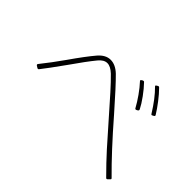

<svg xmlns="http://www.w3.org/2000/svg" viewBox="-113 -1024 1226 1226"><g transform="rotate(45 500.0 -411.0)"><path d="M725 -719Q721 -723 721 -725Q721 -728 726 -731L734 -736Q738 -738 740 -738Q743 -738 747 -734Q775 -706 804.5 -667.5Q834 -629 855 -595L857 -590Q857 -586 852 -583L843 -578L838 -576Q833 -576 831 -581Q777 -668 725 -719ZM632 -676Q629 -679 629 -682Q629 -685 634 -688L642 -693Q650 -696 654 -691Q683 -661 712.5 -620.5Q742 -580 758 -548L759 -543Q759 -538 754 -535L745 -530L740 -529Q735 -529 733 -534Q714 -569 686.5 -608Q659 -647 632 -676ZM94 -294Q119 -325 148.5 -364.5Q178 -404 204 -441Q275 -543 321 -597Q359 -641 403 -641Q447 -641 489 -601Q544 -547 665 -409Q822 -228 940 -112Q944 -109 944 -105Q944 -102 940 -99L928 -87Q921 -81 915 -88Q846 -157 791 -218Q736 -279 645 -383Q597 -438 549.5 -491Q502 -544 466 -579Q432 -611 403 -611Q373 -611 346 -578Q300 -522 232 -424Q157 -319 122 -275Q117 -268 109 -273L96 -281Q88 -287 94 -294Z"/></g></svg>

Font: LINE Seed JP_TTF Thin
Style: Regular
Weight: 250
Designer: LY Corporation & Fontrix & Fontworks
Version: Version 1.008